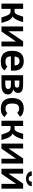

<svg xmlns="http://www.w3.org/2000/svg" viewBox="1864 -2620 771 4538"><g transform="rotate(90 2249.0 -350.5)"><path d="M189 -512.2V-309.1H254.9Q279.8 -309.1 298.3 -329.8Q316.9 -350.6 334 -391.6Q351.1 -432.6 374 -512.2H502.9Q475.6 -411.6 443.6 -351.6Q411.6 -291.5 368.2 -263.2Q399.9 -248 421.9 -225.6Q443.8 -203.1 460.4 -171.6Q477.1 -140.1 490.5 -97.7Q503.9 -55.2 521 0H392.1Q375 -53.2 361.1 -93.5Q347.2 -133.8 331.5 -160.9Q315.9 -188 295.9 -201.4Q275.9 -214.8 247.1 -214.8H189V0H64V-512.2Z M724.1 0H605V-512.2H719.2V-166L956.1 -512.2H1076.2V0H961.9V-345.2Z M1310.1 -223.1Q1313.5 -154.8 1343.3 -125Q1373 -95.2 1437 -95.2Q1474.1 -95.2 1502.2 -104.5Q1530.3 -113.8 1551.3 -140.1L1645 -73.2Q1614.3 -28.8 1565.2 -6.8Q1516.1 15.1 1431.2 15.1Q1304.7 15.1 1242.4 -51.3Q1180.2 -117.7 1180.2 -252Q1180.2 -526.9 1426.3 -526.9Q1535.6 -526.9 1593 -465.1Q1650.4 -403.3 1650.4 -285.2V-223.1ZM1525.4 -310.1Q1525.4 -426.8 1423.3 -426.8Q1389.6 -426.8 1368.2 -415.3Q1346.7 -403.8 1333.7 -381.1Q1320.8 -358.4 1313.5 -310.1Z M2211.4 -152.8Q2211.4 -80.1 2154.8 -40Q2098.1 0 1981.4 0H1757.3V-512.2H1965.3Q2077.1 -512.2 2126.7 -484.1Q2176.3 -456.1 2176.3 -390.1Q2176.3 -346.2 2150.9 -319.1Q2125.5 -292 2092.3 -277.8Q2144.5 -267.1 2178 -237.5Q2211.4 -208 2211.4 -152.8ZM2050.3 -370.1Q2050.3 -400.9 2025.4 -411.9Q2000.5 -422.9 1951.2 -422.9H1882.3V-313H1956.5Q2009.3 -313 2029.8 -326.4Q2050.3 -339.8 2050.3 -370.1ZM2081.5 -159.2Q2081.5 -196.8 2054.4 -210.4Q2027.3 -224.1 1971.2 -224.1H1882.3V-89.8H1955.6Q2012.2 -89.8 2046.9 -103.5Q2081.5 -117.2 2081.5 -159.2Z M2745.6 -73.2Q2716.3 -29.8 2668.5 -7.3Q2620.6 15.1 2547.4 15.1Q2423.3 15.1 2359.9 -52.5Q2296.4 -120.1 2296.4 -252.9Q2296.4 -382.3 2357.9 -454.6Q2419.4 -526.9 2542.5 -526.9Q2608.4 -526.9 2659.9 -505.4Q2711.4 -483.9 2738.3 -439L2644.5 -372.1Q2627.4 -395 2604.5 -406Q2581.5 -417 2545.4 -417Q2481 -417 2453.6 -377.4Q2426.3 -337.9 2426.3 -254.9Q2426.3 -171.9 2454.3 -133.5Q2482.4 -95.2 2550.3 -95.2Q2579.6 -95.2 2604 -103.5Q2628.4 -111.8 2650.4 -140.1Z M2957.5 -512.2V-309.1H3023.4Q3048.3 -309.1 3066.9 -329.8Q3085.4 -350.6 3102.5 -391.6Q3119.6 -432.6 3142.6 -512.2H3271.5Q3244.1 -411.6 3212.2 -351.6Q3180.2 -291.5 3136.7 -263.2Q3168.5 -248 3190.4 -225.6Q3212.4 -203.1 3229 -171.6Q3245.6 -140.1 3259 -97.7Q3272.5 -55.2 3289.6 0H3160.6Q3143.6 -53.2 3129.6 -93.5Q3115.7 -133.8 3100.1 -160.9Q3084.5 -188 3064.5 -201.4Q3044.4 -214.8 3015.6 -214.8H2957.5V0H2832.5V-512.2Z M3492.7 0H3373.5V-512.2H3487.8V-166L3724.6 -512.2H3844.7V0H3730.5V-345.2Z M4086.9 0H3967.8V-512.2H4082V-166L4318.8 -512.2H4439V0H4324.7V-345.2ZM4380.9 -715.8Q4380.9 -678.2 4358.6 -647.2Q4336.4 -616.2 4296.1 -598.1Q4255.9 -580.1 4203.6 -580.1Q4153.3 -580.1 4113.3 -597.7Q4073.2 -615.2 4051 -647Q4028.8 -678.7 4028.8 -715.8H4136.7Q4136.7 -643.1 4204.6 -643.1Q4232.9 -643.1 4252.9 -658.9Q4272.9 -674.8 4272.9 -715.8Z"/></g></svg>

Font: Clear Sans
Style: Bold
Weight: 700
Foundry: Intel Corporation
Version: Version 1.00